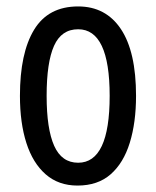

<svg xmlns="http://www.w3.org/2000/svg" viewBox="-20 -567 485 597"><path d="M403 -269Q403 -186 383.5 -123Q364 -60 324 -25Q284 10 221 10Q162 10 122 -25Q82 -60 62 -122.5Q42 -185 42 -269Q42 -402 86 -474.5Q130 -547 223 -547Q309 -547 356 -476.5Q403 -406 403 -269ZM125 -269Q125 -166 148.5 -113.5Q172 -61 223 -61Q321 -61 321 -269Q321 -476 223 -476Q171 -476 148 -424.5Q125 -373 125 -269Z"/></svg>

Font: Noto Sans Oriya ExtCond
Style: Regular
Weight: 400
Width: 2
Designer: Amélie Bonet and Sol Matas
Foundry: Google LLC
Version: Version 2.006; ttfautohint (v1.8.4.7-5d5b)